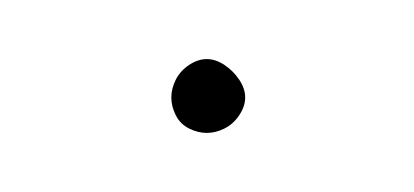

<svg xmlns="http://www.w3.org/2000/svg" viewBox="-20 -253 140 65"><path d="M38 -220Q38 -217 39.5 -214Q41 -211 44 -209.5Q47 -208 50 -208Q53 -208 56 -209.5Q59 -211 61 -214Q63 -217 63 -220Q63 -223 61 -226Q59 -229 56 -231Q53 -233 50 -233Q47 -233 44 -231Q41 -229 39.5 -226Q38 -223 38 -220Z"/></svg>

Font: Linefont Thin
Style: Regular
Weight: 100
Monospace: yes
Version: Version 3.002;gftools[0.9.33]